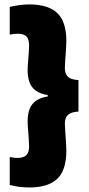

<svg xmlns="http://www.w3.org/2000/svg" viewBox="-20 -698 392 848"><path d="M23 -667.5Q42 -672 64.2 -675.2Q86.5 -678.5 109 -678.5Q192 -678.5 232.5 -640.8Q273 -603 273 -516.5Q273 -502.5 271.5 -479.2Q270 -456 268.2 -433.5Q266.5 -411 266.5 -398.5Q266.5 -381 272.5 -369.2Q278.5 -357.5 291.8 -351.5Q305 -345.5 326.5 -344.5V-205Q305 -204 291.8 -198Q278.5 -192 272.5 -180.5Q266.5 -169 266.5 -151.5Q266.5 -139.5 268.2 -116.8Q270 -94 271.5 -70.8Q273 -47.5 273 -33Q273 54.5 232.5 92.2Q192 130 109 130Q86.5 130 64.5 127Q42.5 124 23 119V-4.5Q30 -3 38.2 -1.8Q46.5 -0.5 56 -0.5Q84.5 -0.5 96.5 -12.8Q108.5 -25 108.5 -52.5Q108.5 -64 107 -84.8Q105.5 -105.5 103.8 -127Q102 -148.5 102 -161Q102 -192.5 110.5 -215.8Q119 -239 140 -253.8Q161 -268.5 198 -273L191 -269.5V-278Q157.5 -283.5 138 -297.8Q118.5 -312 110.2 -335Q102 -358 102 -388.5Q102 -401.5 103.8 -422.8Q105.5 -444 107 -465Q108.5 -486 108.5 -497Q108.5 -524.5 97 -536.8Q85.5 -549 58 -549Q48 -549 39 -547.8Q30 -546.5 23 -545Z"/></svg>

Font: Anek Latin ExtraBold
Style: Regular
Weight: 800
Designer: Yesha Goshar
Foundry: Ek Type
Version: Version 1.003